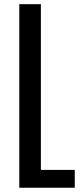

<svg xmlns="http://www.w3.org/2000/svg" viewBox="-20 -879 379 899"><path d="M70.3 0H330.1V-83.5H171.4V-859.4H70.3Z"/></svg>

Font: Antonio
Style: Regular
Weight: 400
Designer: Vernon Adams
Foundry: Vernon Adams
Version: Version 1.002